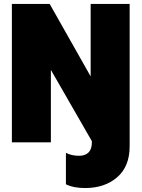

<svg xmlns="http://www.w3.org/2000/svg" viewBox="-20 -719 715 970"><path d="M313 212V53Q341 68 380 68Q410 68 427 51.5Q444 35 444 1V-6L237 -366V0H40V-699H231L438 -333V-699H635V20Q635 122 572 176.5Q509 231 410 231Q351 231 313 212Z"/></svg>

Font: Readiness ExtraBold
Style: Regular
Weight: 800
Designer: Katatrad Team
Foundry: CadsonDemak
Version: Version 1.00;January 16, 2020;FontCreator 12.0.0.2550 64-bit